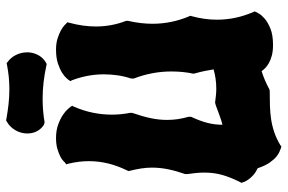

<svg xmlns="http://www.w3.org/2000/svg" viewBox="-175 -727 933 623"><g transform="rotate(-90 291.5 -415.5)"><path d="M259.8 -647.9 256.8 -642.1Q243.2 -610.4 237.1 -579.8Q231 -549.3 231 -519Q231 -489.7 236.8 -460V-453.1Q225.6 -420.9 219.7 -393.6Q213.9 -366.2 213.9 -339.8Q213.9 -322.8 216.3 -305.7Q218.8 -288.6 224.1 -270V-262.2Q210.4 -232.9 204.3 -209Q198.2 -185.1 198.2 -160.2Q213.9 -164.1 228.5 -169.7Q243.2 -175.3 262.2 -182.1L270 -184.1Q282.2 -182.6 293.2 -181.4Q304.2 -180.2 314.9 -180.2Q347.7 -180.2 377.9 -189Q375.5 -203.1 372.6 -218Q369.6 -232.9 365.2 -248L363.8 -253.9Q367.7 -272 369.4 -289.8Q371.1 -307.6 371.1 -326.2Q371.1 -357.9 365.2 -388.4Q359.4 -418.9 348.1 -448.2V-456.1Q355.5 -478.5 358.6 -500.5Q361.8 -522.5 361.8 -544.9Q361.8 -570.8 357.2 -596.2Q352.5 -621.6 342.8 -647.9L339.8 -653.8L344.2 -660.2Q344.7 -660.6 350.1 -667Q355.5 -673.3 367.2 -680.7Q378.9 -688 397.2 -694.1Q415.5 -700.2 441.9 -700.2Q462.4 -700.2 477.8 -695.3Q493.2 -690.4 503.9 -684.6Q514.6 -678.7 520 -673.6Q525.4 -668.5 525.9 -668L530.8 -663.1L528.8 -655.8Q517.1 -612.3 517.1 -570.8Q517.1 -520 535.2 -473.1V-465.8Q525.9 -425.3 525.9 -387.2Q525.9 -325.7 549.8 -269L551.8 -265.1L550.8 -261.2Q539.1 -218.8 539.1 -178.2Q539.1 -147.9 545.2 -118.7Q551.3 -89.4 564 -60.1L565.9 -56.2L564 -50.8Q563.5 -50.3 558.8 -41.7Q554.2 -33.2 542.2 -22.9Q530.3 -12.7 509.8 -4.4Q489.3 3.9 457 3.9Q437 3.9 422.6 0Q408.2 -3.9 397.9 -9.8Q387.7 -15.6 381.6 -22Q375.5 -28.3 372.1 -33.2Q356.9 -28.3 342.5 -22.2Q328.1 -16.1 313 -7.8L307.1 -6.8Q282.2 -6.8 259.5 -6.1Q236.8 -5.4 215.6 -2.2Q194.3 1 173.6 8.1Q152.8 15.1 131.8 27.8L127.9 30.8L123 29.8Q120.1 28.3 112.5 25.6Q105 22.9 95.5 15.4Q85.9 7.8 75.7 -6.6Q65.4 -21 57.1 -45.9Q43.5 -52.2 34.7 -60.3Q25.9 -68.4 20.8 -75.7Q15.6 -83 13.4 -88.1Q11.2 -93.3 11.2 -94.2L9.8 -99.1L12.2 -103Q27.8 -134.3 35.4 -160.9Q43 -187.5 43 -219.2Q43 -231.9 41.7 -245.6Q40.5 -259.3 38.1 -274.9V-280.8Q48.3 -310.1 53.7 -336.4Q59.1 -362.8 59.1 -389.2Q59.1 -406.2 56.4 -423.8Q53.7 -441.4 48.8 -460.9L47.9 -464.8L49.8 -469.2Q64.9 -500 72.5 -530.8Q80.1 -561.5 80.1 -594.2Q80.1 -626 71.8 -660.2L69.8 -667L75.2 -670.9Q75.7 -671.4 80.6 -676.3Q85.4 -681.2 95.2 -686.3Q105 -691.4 119.9 -695.8Q134.8 -700.2 154.8 -700.2Q180.2 -700.2 199.2 -693.1Q218.3 -686 230.7 -677.5Q243.2 -668.9 249.3 -661.6Q255.4 -654.3 255.9 -653.8ZM433.1 -788.6Q431.6 -770.5 422.9 -755.6Q414.1 -740.7 398.9 -732.4L395 -730.5L391.1 -731.4Q363.8 -737.3 336.9 -740.5Q310.1 -743.7 282.7 -743.7Q264.2 -743.7 244.9 -742.2Q225.6 -740.7 206.1 -737.3L198.7 -739.3Q185.5 -747.1 177.7 -761.2Q169.9 -775.4 169.9 -793.5Q169.9 -814 180.4 -832Q190.9 -850.1 209 -860.4L212.9 -862.3L216.8 -861.3Q241.7 -856.9 265.6 -854.2Q289.6 -851.6 313 -851.6Q333.5 -851.6 353.3 -853.5Q373 -855.5 393.1 -859.4L397.9 -860.4L401.9 -857.4Q417 -846.2 425 -829.6Q433.1 -813 433.1 -794.4Z"/></g></svg>

Font: Hanalei Fill
Style: Regular
Weight: 400
Version: Version 1.000